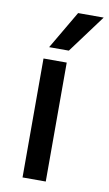

<svg xmlns="http://www.w3.org/2000/svg" viewBox="-83 -763 459 806"><g transform="rotate(10 146.0 -360.0)"><path d="M172 0H73V-507H172ZM172 -558H88L183 -720H292Z"/></g></svg>

Font: Hind Vadodara Medium
Style: Regular
Weight: 500
Designer: Hitesh Malaviya
Foundry: Indian Type Foundry
Version: Version 1.001;PS 1.0;hotconv 1.0.86;makeotf.lib2.5.63406; tt